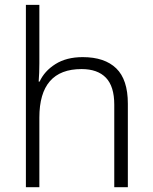

<svg xmlns="http://www.w3.org/2000/svg" viewBox="-20 -780 636 800"><path d="M87.9 0V-759.8H144V-516.1Q144 -476.1 141.1 -439.9H145Q165 -483.9 210.9 -512.9Q256.8 -542 324.7 -542Q416 -542 464.4 -495.1Q512.7 -448.2 512.7 -348.1V0H456.1V-344.2Q456.1 -419.9 421.4 -456.1Q386.7 -492.2 319.8 -492.2Q144 -492.2 144 -290V0Z"/></svg>

Font: Nokora Light
Style: Regular
Weight: 300
Designer: Danh Hong
Version: Version 8.000; ttfautohint (v1.8.3)